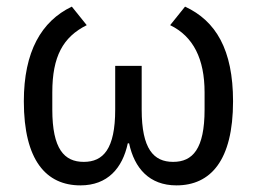

<svg xmlns="http://www.w3.org/2000/svg" viewBox="-20 -548 776 580"><path d="M408 -217V-349H328V-217C328 -98 292 -59 233 -59C174 -59 138 -98 138 -217V-269C138 -377 170 -436 242 -472L197 -528C105 -484 52 -392 52 -242C52 -63 120 12 223 12C305 12 350 -40 366 -115H370C386 -40 431 12 513 12C616 12 684 -63 684 -242C684 -398 632 -485 539 -528L494 -472C564 -438 598 -370 598 -269V-217C598 -98 562 -59 503 -59C444 -59 408 -98 408 -217Z"/></svg>

Font: Braiins Sans
Style: Regular
Weight: 400
Designer: Mike Abbink, Paul van der Laan, Pieter van Rosmalen, Jiri Chlebus, Lubos Buracinsky
Foundry: Bold Monday, Sudetype
Version: Version 1.000;hotconv 1.0.109;makeotfexe 2.5.65596